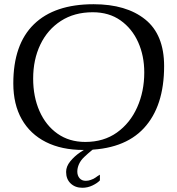

<svg xmlns="http://www.w3.org/2000/svg" viewBox="-20 -693 838 909"><path d="M375 17Q272 17 197.5 -20.5Q123 -58 83 -128.5Q43 -199 43 -298Q43 -483 140.5 -578Q238 -673 423 -673Q578 -673 667.5 -601Q757 -529 757 -380Q757 -190 661.5 -86.5Q566 17 375 17ZM384 -21Q471 -21 533.5 -65.5Q596 -110 629.5 -185Q663 -260 663 -350Q663 -429 634 -493.5Q605 -558 550.5 -596.5Q496 -635 419 -635Q332 -635 268.5 -594Q205 -553 171 -482Q137 -411 137 -321Q137 -235 167 -167Q197 -99 252.5 -60Q308 -21 384 -21ZM370 196Q336 196 314.5 175.5Q293 155 293 121Q293 95 312.5 71Q332 47 359 28.5Q386 10 408 0H440Q429 7 413 20Q397 33 379 50Q362 66 354 84Q346 102 346 119Q346 138 356.5 150.5Q367 163 386 163Q398 163 409 159Q424 154 432.5 147.5Q441 141 453 134V161Q441 174 418 185Q395 196 370 196Z"/></svg>

Font: Luxurious Roman
Style: Regular
Weight: 400
Designer: Robert E. Leuschke
Foundry: Robert E. Leuschke
Version: Version 1.010; ttfautohint (v1.8.3)